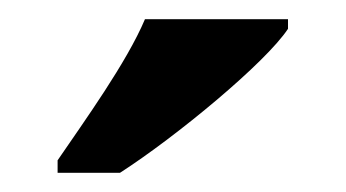

<svg xmlns="http://www.w3.org/2000/svg" viewBox="-20 -786 360 200"><path d="M40 -619V-606H105C164 -644 257 -721 280 -756V-766H131C112 -721 68 -660 40 -619Z"/></svg>

Font: Noto Serif Georgian SemiCondensed Bold
Style: Regular
Weight: 700
Width: 4
Designer: Monotype Design Team, Akaki Razmadze
Foundry: Google LLC
Version: Version 2.003